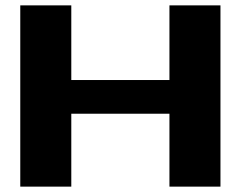

<svg xmlns="http://www.w3.org/2000/svg" viewBox="-20 -695 924 715"><path d="M55.5 0H245.5V-271.5H611V0H801V-675H611V-397H245.5V-675H55.5Z"/></svg>

Font: Anybody Expanded
Style: Bold
Weight: 700
Width: 7
Designer: Tyler Finck
Foundry: Etcetera Type Company
Version: Version 1.113;gftools[0.9.25]